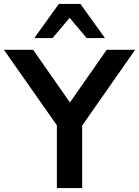

<svg xmlns="http://www.w3.org/2000/svg" viewBox="-42 -959 709 979"><path d="M248 0V-364L274 -283L-22 -705H127L326 -420H303L502 -705H647L352 -283L377 -364V0ZM133 -765 258 -939H368L493 -765H400L313 -868L226 -765Z"/></svg>

Font: Nunito Sans 11pt
Style: Bold
Weight: 700
Version: Version 3.101;gftools[0.9.27]